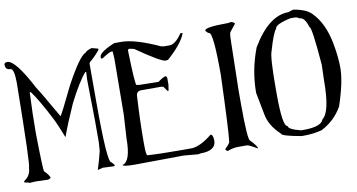

<svg xmlns="http://www.w3.org/2000/svg" viewBox="-95 -1267 2918 1570"><g transform="rotate(-10 1364.0 -482.0)"><path d="M34.2 -999Q100.6 -999 230.5 -750Q249 -725.6 385.7 -487.3Q394.5 -491.2 505.9 -721.7Q624 -941.4 677.7 -962.9Q691.4 -980.5 733.4 -991.2L785.2 -977.5V-966.8Q743.2 -915 699.2 -879.9L694.3 -869.1V-548.8Q694.3 -43.9 729.5 -43.9Q752.9 -20.5 752.9 -14.6L748 -7.8L652.3 -11.7L610.4 -1V-3.9Q632.8 -70.3 652.3 -152.3L657.2 -224.6V-408.2L652.3 -724.6V-746.1L655.3 -807.6H648.4Q586.9 -737.3 503.9 -573.2Q431.6 -411.1 397.5 -314.5H394.5Q349.6 -429.7 323.2 -479.5Q238.3 -645.5 181.6 -721.7L171.9 -724.6Q163.1 -540 163.1 -393.6V-376Q168 -65.4 175.8 -65.4Q209 -34.2 218.8 -7.8Q218.8 0 197.3 6.8L114.3 3.9H79.1L42 6.8Q37.1 1 2.9 -3.9L0 -7.8V-14.6Q58.6 -51.8 58.6 -119.1Q72.3 -119.1 81.1 -815.4Q81.1 -937.5 48.8 -937.5Q8.8 -937.5 8.8 -977.5H6.8Q6.8 -999 34.2 -999Z M981.4 -999Q1093.8 -999 1295.9 -906.2L1320.3 -902.3H1364.3Q1413.1 -902.3 1468.8 -984.4H1485.4V-977.5Q1454.1 -896.5 1332 -788.1L1311.5 -785.2Q1273.4 -785.2 1074.2 -923.8L1039.1 -931.6H1030.3L1022.5 -923.8V-917Q1030.3 -630.9 1042 -630.9L1062.5 -627L1223.6 -624Q1271.5 -659.2 1288.1 -659.2Q1299.8 -656.2 1299.8 -638.7V-588.9L1292 -538.1H1284.2L1255.9 -577.1L1239.3 -581.1H1071.3Q1030.3 -581.1 1030.3 -534.2Q1018.6 -335.9 1018.6 -163.1V-141.6Q1018.6 -48.8 1030.3 -48.8Q1129.9 -42 1316.4 -42H1401.4Q1473.6 -48.8 1566.4 -124H1569.3Q1586.9 -124 1589.8 -73.2Q1589.8 11.7 1460.9 11.7L1441.4 15.6L1320.3 4.9L914.1 8.8Q816.4 8.8 816.4 -5.9Q885.7 -23.4 885.7 -212.9L897.5 -409.2L901.4 -874L897.5 -934.6H885.7Q871.1 -934.6 804.7 -891.6L793 -895.5V-906.2Q793 -945.3 921.9 -999Z M1891.6 -1002.9Q1913.1 -999 1922.9 -985.4L1872.1 -920.9Q1864.3 -899.4 1864.3 -827.1V-816.4L1856.4 -443.4V-332Q1856.4 -19.5 1879.9 -19.5Q1930.7 34.2 1930.7 51.8H1926.8Q1861.3 12.7 1844.7 12.7H1770.5Q1731.4 12.7 1684.6 30.3Q1673.8 30.3 1665 12.7Q1708 -28.3 1708 -41Q1719.7 -132.8 1735.4 -593.8Q1735.4 -945.3 1700.2 -945.3Q1683.6 -952.1 1672.9 -970.7Q1672.9 -999 1864.3 -999Z M2410.2 -1014.6Q2516.6 -997.1 2558.6 -953.1Q2651.4 -862.3 2685.5 -689.5Q2708 -571.3 2708 -479.5Q2708 -363.3 2642.6 -168.9Q2580.1 -59.6 2467.8 -2.9Q2397.5 15.6 2318.4 15.6H2299.8Q2134.8 -12.7 2134.8 -35.2Q2043.9 -119.1 2028.3 -219.7L1994.1 -396.5Q1994.1 -583 2062.5 -761.7Q2203.1 -1001 2368.2 -1001ZM2158.2 -396.5V-363.3Q2158.2 -85.9 2200.2 -85.9Q2200.2 -56.6 2303.7 -31.2H2323.2Q2470.7 -31.2 2490.2 -88.9Q2558.6 -139.6 2558.6 -400.4L2562.5 -530.3Q2537.1 -851.6 2516.6 -851.6Q2493.2 -935.5 2448.2 -935.5Q2432.6 -949.2 2406.2 -949.2H2376Q2246.1 -920.9 2246.1 -884.8Q2219.7 -857.4 2177.7 -710.9Q2158.2 -665 2158.2 -396.5Z"/></g></svg>

Font: EG Dragon Caps 
Style: Regular
Weight: 400
Designer: Bill Roach / W.K. Roach
Version: Version 1.00 April 18, 2012, initial release